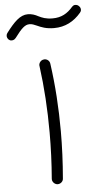

<svg xmlns="http://www.w3.org/2000/svg" viewBox="-96 -875 490 938"><g transform="rotate(-5 149.5 -406.5)"><path d="M-29.3 -698.7C-24.9 -694.8 -20.5 -692.9 -15.1 -692.9C-11.7 -692.9 -2 -692.9 5.9 -703.1C39.6 -748.5 57.1 -764.2 78.6 -764.2C91.8 -764.2 100.1 -760.3 113.8 -754.4C135.3 -744.6 158.7 -734.9 197.3 -734.9C251.5 -734.9 294.9 -757.8 329.6 -798.8C333.5 -803.2 335.4 -807.6 335.4 -813C335.4 -815.4 335.9 -824.7 326.2 -832.5C321.8 -836.4 316.9 -838.4 310.5 -838.4C310.1 -838.4 302.2 -840.3 293.9 -831.1C267.1 -799.8 237.3 -782.7 194.3 -782.7C160.6 -782.7 142.6 -791 125.5 -799.3C110.4 -807.6 93.8 -813.5 74.7 -813.5C37.1 -813.5 6.8 -782.7 -32.7 -730.5C-35.6 -726.1 -37.1 -721.7 -37.1 -717.3C-37.1 -714.8 -37.1 -706.5 -29.3 -698.7ZM109.9 -556.2C124 -452.1 130.9 -341.8 130.9 -228.5C130.9 -153.8 127.9 -78.1 121.6 -2.4V0C121.6 12.2 132.3 24.9 146.5 26.4H148.9C162.1 26.4 175.3 15.6 175.8 1.5C182.6 -77.6 186 -154.8 186 -229.5C186 -344.2 178.7 -456.1 163.6 -563C162.1 -578.1 148.9 -586.9 137.2 -586.9C135.7 -586.9 134.8 -586.9 133.3 -586.4C119.1 -585 109.4 -571.8 109.4 -560.1C109.4 -558.6 109.4 -557.6 109.9 -556.2Z"/></g></svg>

Font: Mikhak Light
Style: Regular
Weight: 300
Designer: Amin Abedi
Version: Version 3.2